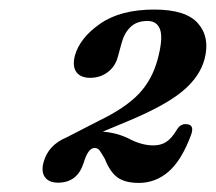

<svg xmlns="http://www.w3.org/2000/svg" viewBox="-20 -734 463 412"><path d="M73.5 -386Q83.5 -423 123.5 -439.5L192.5 -475Q248.5 -502 277.5 -532.2Q306.5 -562.5 318.5 -607.5Q330 -650.5 323.8 -669.8Q317.5 -689 296.5 -689Q273 -689 259.5 -675.5Q246 -662 240.5 -640L233 -612.5Q227.5 -591.5 211.2 -579.2Q195 -567 173.5 -567Q153 -567 144 -579.2Q135 -591.5 140.5 -614Q151 -652.5 194.8 -683Q238.5 -713.5 311 -713.5Q379.5 -713.5 405.2 -683.5Q431 -653.5 419 -607.5Q409 -569.5 372.2 -538.8Q335.5 -508 258 -475.5L200.5 -451.5Q232.5 -449 258.5 -435.5Q284.5 -422 309.5 -422Q325 -422 336.8 -429.5Q348.5 -437 360 -456.5Q368 -469 380.5 -467.5Q398 -466.5 390 -444.5Q369.5 -389.5 341.5 -365.5Q313.5 -341.5 278 -341.5Q248.5 -341.5 232.2 -353.2Q216 -365 205 -393Q198 -405 194 -410.8Q190 -416.5 183 -416.5Q169 -416.5 159.5 -384.5Q146 -342 104.5 -342Q85 -342 76.5 -353.8Q68 -365.5 73.5 -386Z"/></svg>

Font: Fraunces 72pt S050 SemiBold
Style: Italic
Weight: 600
Italic angle: -16°
Version: Version 1.000; ttfautohint (v1.8.3)